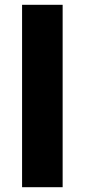

<svg xmlns="http://www.w3.org/2000/svg" viewBox="-20 -780 353 800"><path d="M241 0H72V-760H241Z"/></svg>

Font: Noto Sans Myanmar ExtraBold
Style: Regular
Weight: 800
Designer: Monotype Design Team
Foundry: Monotype Imaging Inc.
Version: Version 2.107; ttfautohint (v1.8.4.7-5d5b)